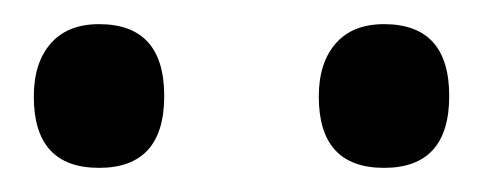

<svg xmlns="http://www.w3.org/2000/svg" viewBox="-20 -733 400 159"><path d="M298 -713Q352 -713 352 -653.5Q352 -594 298 -594Q244 -594 244 -653Q244 -681 258 -697Q272 -713 298 -713ZM62 -713Q116 -713 116 -653.5Q116 -594 62 -594Q8 -594 8 -653Q8 -681 22 -697Q36 -713 62 -713Z"/></svg>

Font: Andada SC
Style: Regular
Weight: 400
Designer: Carolina Giovagnoli
Foundry: Carolina Giovagnoli
Version: Version 1.003